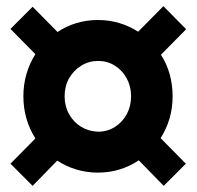

<svg xmlns="http://www.w3.org/2000/svg" viewBox="-20 -558 640 624"><path d="M86 46 14 -26 95 -108Q76 -138 66 -172.5Q56 -207 56 -245Q56 -283 66 -317.5Q76 -352 95 -382L14 -464L86 -536L167 -454Q195 -473 228.5 -483Q262 -493 298 -493Q335 -493 368 -483Q401 -473 429 -455L511 -538L585 -463L503 -380Q522 -351 531.5 -316.5Q541 -282 541 -245Q541 -207 531 -173Q521 -139 502 -109L584 -26L512 46L431 -37Q403 -18 369.5 -7.5Q336 3 298 3Q262 3 228.5 -7Q195 -17 166 -36ZM299 -130Q329 -130 353.5 -145.5Q378 -161 392 -187Q406 -213 406 -245Q406 -277 392 -303Q378 -329 353.5 -344.5Q329 -360 299 -360Q269 -360 244 -344.5Q219 -329 204.5 -303.5Q190 -278 190 -245Q190 -213 204.5 -187Q219 -161 243.5 -146Q268 -131 299 -130Z"/></svg>

Font: Nunito Sans 9pt Black
Style: Italic
Weight: 900
Italic angle: -9°
Version: Version 3.101;gftools[0.9.27]